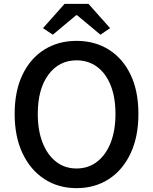

<svg xmlns="http://www.w3.org/2000/svg" viewBox="-20 -962 794 996"><path d="M377 14Q283 14 210.5 -33Q138 -80 97 -166.5Q56 -253 56 -371Q56 -490 97 -575Q138 -660 210.5 -705Q283 -750 377 -750Q472 -750 544.5 -704.5Q617 -659 657.5 -574.5Q698 -490 698 -371Q698 -253 657.5 -166.5Q617 -80 544.5 -33Q472 14 377 14ZM377 -88Q438 -88 483.5 -123Q529 -158 554 -221.5Q579 -285 579 -371Q579 -457 554 -519.5Q529 -582 483.5 -615.5Q438 -649 377 -649Q286 -649 231 -574.5Q176 -500 176 -371Q176 -285 201 -221.5Q226 -158 271 -123Q316 -88 377 -88ZM254 -782 203 -816 315 -942H439L551 -816L501 -782L380 -883H375Z"/></svg>

Font: Source Han Sans TC Medium
Style: Regular
Weight: 500
Designer: Ryoko NISHIZUKA Ë•øÂ°öÊ∂ºÂ≠ê (kana, bopomofo & ideographs); Paul D. Hunt (Latin, Greek & Cyrillic); Sandoll Communicatio
Foundry: Adobe
Version: Version 2.004;hotconv 1.0.118;makeotfexe 2.5.65603